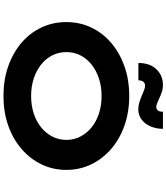

<svg xmlns="http://www.w3.org/2000/svg" viewBox="54 -1004 960 1108"><g transform="rotate(90 534.0 -450.0)"><path d="M534.5 10Q440.3 10 362.3 -17.5Q284.3 -45 227 -94Q169.7 -143 138.6 -209.1Q107.4 -275.1 107.4 -352.9Q107.4 -430.6 138.8 -496.7Q170.3 -562.7 227.6 -611.7Q284.9 -660.7 362.6 -688.2Q440.3 -715.7 533.9 -715.7Q627.1 -715.7 704.8 -688.2Q782.6 -660.7 839.9 -611.2Q897.2 -561.7 928.8 -495.7Q960.4 -429.6 960.4 -353.4Q960.4 -276.1 928.8 -210.1Q897.2 -144 839.9 -94.5Q782.6 -45 704.8 -17.5Q627.1 10 534.5 10ZM533.9 -149.5Q589.2 -149.5 635.9 -165Q682.7 -180.5 716.1 -208.1Q749.6 -235.7 768.5 -272.8Q787.3 -309.8 787.3 -352.9Q787.3 -396 768.5 -433Q749.6 -470 716.1 -497.6Q682.7 -525.2 635.9 -540.7Q589.2 -556.2 533.9 -556.2Q478.7 -556.2 432.2 -540.7Q385.8 -525.2 351.5 -497.6Q317.2 -470 298.9 -433Q280.6 -396 280.6 -352.9Q280.6 -309.8 298.9 -272.8Q317.2 -235.7 351.5 -208.1Q385.8 -180.5 432.2 -165Q478.7 -149.5 533.9 -149.5ZM610.8 -768Q591.2 -768 570.9 -774.1Q550.6 -780.1 526.7 -790.4Q508.5 -798.6 496.3 -802.9Q484 -807.1 474 -807.1Q459.8 -807.1 451.6 -796.9Q443.4 -786.6 443.4 -768.6H343.4Q343.4 -834.6 379.6 -872.5Q415.7 -910.3 471.2 -910.3Q488.8 -910.3 506.5 -905.3Q524.2 -900.3 550.6 -887.7Q566.9 -880 577.8 -876Q588.8 -872 597.8 -872Q611.2 -872 618.3 -882.6Q625.5 -893.1 624.5 -910.3H723.4Q723.4 -871.5 709.4 -838.9Q695.4 -806.3 670 -787.2Q644.7 -768 610.8 -768Z"/></g></svg>

Font: Lexend Tera
Style: Regular
Weight: 400
Designer: Bonnie Shaver-Troup, Thomas Jockin
Foundry: Lexend
Version: Version 1.007